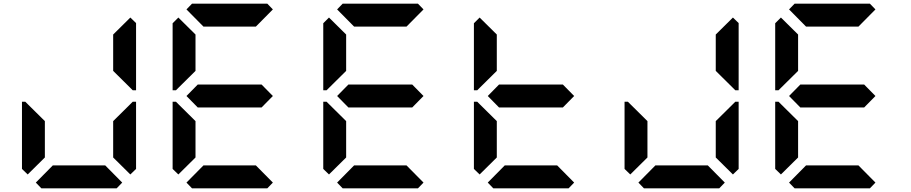

<svg xmlns="http://www.w3.org/2000/svg" viewBox="-20 -1020 4936 1040"><path d="M130 -75 99 -105V-469H117L130 -456L223 -364V-167ZM642 -31 612 0H204L174 -31L266 -124H550ZM686 -925 717 -895V-531H699L686 -544L593 -636V-833ZM686 -456 699 -469H717V-105L686 -75L593 -167V-364Z M946 -75 915 -105V-469H933L946 -456L1039 -364V-167ZM946 -544 933 -531H915V-894L946 -925L1039 -833V-636ZM1397 -562 1458 -500 1397 -438H1051L990 -500L1051 -562ZM990 -969 1020 -1000H1428L1458 -969L1366 -876H1082ZM1458 -31 1428 0H1020L990 -31L1082 -124H1366Z M1762 -75 1731 -105V-469H1749L1762 -456L1855 -364V-167ZM1762 -544 1749 -531H1731V-894L1762 -925L1855 -833V-636ZM2213 -562 2274 -500 2213 -438H1867L1806 -500L1867 -562ZM1806 -969 1836 -1000H2244L2274 -969L2182 -876H1898ZM2274 -31 2244 0H1836L1806 -31L1898 -124H2182Z M2578 -75 2547 -105V-469H2565L2578 -456L2671 -364V-167ZM2578 -544 2565 -531H2547V-894L2578 -925L2671 -833V-636ZM3029 -562 3090 -500 3029 -438H2683L2622 -500L2683 -562ZM3090 -31 3060 0H2652L2622 -31L2714 -124H2998Z M3394 -75 3363 -105V-469H3381L3394 -456L3487 -364V-167ZM3906 -31 3876 0H3468L3438 -31L3530 -124H3814ZM3950 -925 3981 -895V-531H3963L3950 -544L3857 -636V-833ZM3950 -456 3963 -469H3981V-105L3950 -75L3857 -167V-364Z M4210 -75 4179 -105V-469H4197L4210 -456L4303 -364V-167ZM4210 -544 4197 -531H4179V-894L4210 -925L4303 -833V-636ZM4661 -562 4722 -500 4661 -438H4315L4254 -500L4315 -562ZM4254 -969 4284 -1000H4692L4722 -969L4630 -876H4346ZM4722 -31 4692 0H4284L4254 -31L4346 -124H4630Z"/></svg>

Font: DSEG7 Classic Mini
Style: Bold
Weight: 700
Designer: Keshikan(Twitter:@keshinomi_88pro)
Version: Version 0.46